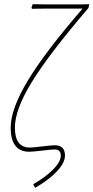

<svg xmlns="http://www.w3.org/2000/svg" viewBox="-20 -721 446 916"><path d="M51 -112Q51 -17 123 -17Q135 -17 181 -22.5Q227 -28 241 -28Q290 -28 290 21Q290 55 252.5 95.5Q215 136 148 175L139 161L140 157Q199 123 234.5 86.5Q270 50 270 22Q270 -8 241 -8Q228 -8 181 -2.5Q134 3 120 3Q31 3 31 -112Q31 -201 113 -337Q195 -473 374 -680H193L133 -679L130 -684L136 -701L202 -700H368L406 -701L402 -683Q213 -462 132 -330Q51 -198 51 -112Z"/></svg>

Font: Alegreya Sans Thin
Style: Italic
Weight: 100
Italic angle: -7°
Designer: Juan Pablo del Peral
Foundry: Huerta Tipografica
Version: Version 2.007